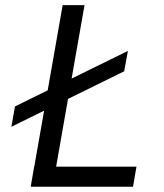

<svg xmlns="http://www.w3.org/2000/svg" viewBox="-20 -713 626 733"><path d="M23.4 -229 148.4 -290.5 110.8 -76.7H110.4L97.2 0H487.8L501 -76.7H194.3L239.7 -335.4L454.1 -440.9L468.3 -518.6L253.4 -413.1L302.7 -693.4H219.2L162.1 -368.2L37.1 -306.6Z"/></svg>

Font: Cascadia Mono NF SemiLight
Style: Italic
Weight: 350
Italic angle: -10°
Monospace: yes
Designer: Aaron Bell
Foundry: Saja Typeworks
Version: Version 2404.023